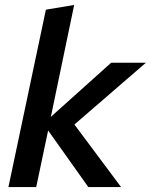

<svg xmlns="http://www.w3.org/2000/svg" viewBox="-20 -754 608 774"><path d="M14 0 165 -715 279 -734 185 -283 428 -501H568L280 -252L468 0H336L174 -228L126 0Z"/></svg>

Font: Red Hat Text Medium
Style: Italic
Weight: 500
Italic angle: -12°
Designer: Pentagram / MCKL
Foundry: Pentagram / MCKL
Version: Version 1.003; Red Hat Text Medium Italic